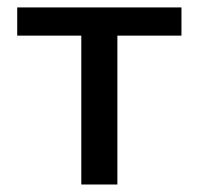

<svg xmlns="http://www.w3.org/2000/svg" viewBox="-20 -492 532 512"><path d="M25.9 -397V-472.2H463.9V-397H293V0H196.8V-397Z"/></svg>

Font: CMU Bright
Style: SemiBold
Weight: 600
Version: Version 0.7.0